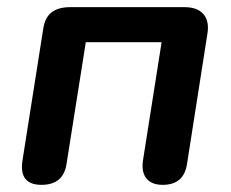

<svg xmlns="http://www.w3.org/2000/svg" viewBox="-20 -509 645 537"><path d="M96 8Q32 8 43 -61L101 -429Q106 -461 125 -475Q144 -489 176 -489H496Q532 -489 549 -469.5Q566 -450 560 -414L503 -50Q494 8 435 8Q404 8 389.5 -10Q375 -28 380 -61L432 -391H220L166 -50Q157 8 96 8Z"/></svg>

Font: Nunito
Style: Bold Italic
Weight: 700
Italic angle: -9°
Designer: Vernon Adams
Foundry: Vernon Adams
Version: Version 3.601; ttfautohint (v1.8.2.53-6de2)